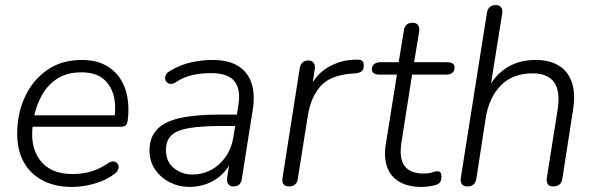

<svg xmlns="http://www.w3.org/2000/svg" viewBox="-20 -731 2355 759"><path d="M265 8Q198 8 149 -17.5Q100 -43 74 -90Q48 -137 48 -203Q48 -281 78 -347Q108 -413 165.5 -453.5Q223 -494 302 -494Q358 -494 395.5 -474Q433 -454 455 -420.5Q477 -387 484 -344Q491 -301 485 -257Q483 -241 477 -235.5Q471 -230 458 -230H93L100 -275H451L432 -262Q440 -313 429 -354Q418 -395 387.5 -420Q357 -445 301 -445Q243 -445 204 -418.5Q165 -392 143.5 -351Q122 -310 114 -267L111 -246Q96 -155 137.5 -99Q179 -43 266 -43Q306 -43 340 -53Q374 -63 406 -85Q418 -93 426.5 -93Q435 -93 441 -88Q447 -83 448.5 -75.5Q450 -68 446 -59Q442 -50 432 -43Q399 -18 353.5 -5Q308 8 265 8Z M729 8Q688 8 652 -10Q616 -28 593.5 -60.5Q571 -93 571 -136Q571 -187 600 -218.5Q629 -250 690 -264Q751 -278 846 -278H927L920 -233H860Q775 -233 726 -224.5Q677 -216 656.5 -195Q636 -174 636 -139Q636 -91 668 -66Q700 -41 740 -41Q779 -41 813 -58.5Q847 -76 871 -109.5Q895 -143 903 -191L922 -313Q933 -377 907 -409.5Q881 -442 815 -442Q776 -442 741.5 -434.5Q707 -427 675 -406Q665 -399 655.5 -399.5Q646 -400 640 -405.5Q634 -411 633 -419Q632 -427 636.5 -436Q641 -445 653 -451Q690 -474 733.5 -484Q777 -494 820 -494Q883 -494 921.5 -470Q960 -446 974.5 -401.5Q989 -357 979 -296L936 -24Q934 -9 925.5 -1.5Q917 6 902 6Q889 6 882.5 -3Q876 -12 878 -29L892 -118L901 -113Q888 -72 861 -45Q834 -18 799.5 -5Q765 8 729 8Z M1122 6Q1107 6 1100.5 -3Q1094 -12 1097 -29L1165 -462Q1168 -477 1176.5 -484.5Q1185 -492 1199 -492Q1213 -492 1220 -482.5Q1227 -473 1224 -456L1211 -370H1200Q1221 -430 1272 -462Q1323 -494 1384 -495Q1404 -496 1411 -491Q1418 -486 1418 -473Q1418 -457 1410.5 -450Q1403 -443 1385 -441L1369 -440Q1284 -433 1246 -389Q1208 -345 1197 -274L1157 -23Q1155 -9 1146 -1.5Q1137 6 1122 6Z M1646 8Q1593 8 1558.5 -12.5Q1524 -33 1510.5 -70.5Q1497 -108 1505 -160L1549 -436H1479Q1466 -436 1458 -441.5Q1450 -447 1450 -457Q1450 -471 1459.5 -478Q1469 -485 1483 -485H1556L1577 -612Q1579 -627 1588 -634Q1597 -641 1611 -641Q1626 -641 1632.5 -632Q1639 -623 1637 -606L1617 -485H1748Q1762 -485 1769.5 -480Q1777 -475 1777 -465Q1777 -451 1768.5 -443.5Q1760 -436 1745 -436H1609L1567 -168Q1557 -103 1580 -74Q1603 -45 1654 -45Q1676 -45 1688.5 -49.5Q1701 -54 1709 -54Q1717 -54 1721 -49.5Q1725 -45 1725 -34Q1725 -19 1720.5 -12Q1716 -5 1706 -1Q1695 3 1677.5 5.5Q1660 8 1646 8Z M1827 6Q1812 6 1805.5 -3.5Q1799 -13 1802 -30L1905 -681Q1908 -696 1916.5 -703.5Q1925 -711 1940 -711Q1954 -711 1961 -702Q1968 -693 1965 -676L1916 -370H1905Q1930 -428 1979.5 -461Q2029 -494 2098 -494Q2152 -494 2188.5 -472Q2225 -450 2240.5 -406Q2256 -362 2245 -295L2203 -24Q2201 -9 2191.5 -1.5Q2182 6 2167 6Q2152 6 2145.5 -3Q2139 -12 2142 -30L2184 -295Q2196 -369 2171 -405Q2146 -441 2086 -441Q2006 -441 1959.5 -393Q1913 -345 1900 -264L1863 -24Q1858 6 1827 6Z"/></svg>

Font: Nunito ExtraLight Light
Style: Italic
Weight: 300
Italic angle: -9°
Version: Version 3.602